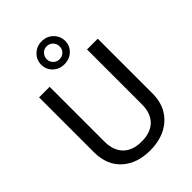

<svg xmlns="http://www.w3.org/2000/svg" viewBox="-271 -1063 1191 1191"><g transform="rotate(-45 324.0 -468.0)"><path d="M583 -710.9H488.8V-229C488.8 -177.6 474.7 -137.7 446.5 -109.4C418.4 -81.1 377.8 -66.9 324.7 -66.9C272.3 -66.9 231.9 -81.1 203.6 -109.6C175.3 -138.1 161.1 -178.1 161.1 -229.5V-710.9H68.4V-226.6C69 -153 92.4 -95.2 138.7 -53.2C184.9 -11.2 246.9 9.8 324.7 9.8L349.6 8.8C421.2 3.6 477.9 -20.3 519.8 -63C561.6 -105.6 582.7 -160.5 583 -227.5ZM430.7 -844.2C430.7 -872.2 420.7 -896.2 400.6 -916C380.6 -935.9 355.6 -945.8 325.7 -945.8C295.7 -945.8 270.8 -935.9 250.7 -916C230.7 -896.2 220.7 -872.2 220.7 -844.2C220.7 -816.2 230.7 -792.6 250.7 -773.4C270.8 -754.2 295.7 -744.6 325.7 -744.6C355.3 -744.6 380.2 -754.2 400.4 -773.2C420.6 -792.2 430.7 -815.9 430.7 -844.2ZM269 -844.2C269 -859.9 274.4 -873.4 285.2 -884.8C295.9 -896.2 309.4 -901.9 325.7 -901.9C341.6 -901.9 355.1 -896.2 366 -885C376.9 -873.8 382.3 -860.2 382.3 -844.2C382.3 -828.3 376.8 -814.9 365.7 -804.2C354.7 -793.5 341.3 -788.1 325.7 -788.1C309.7 -788.1 296.3 -793.6 285.4 -804.7C274.5 -815.8 269 -828.9 269 -844.2Z"/></g></svg>

Font: Roboto1
Style: rg
Weight: 400
Designer: Google
Version: Version 2.137; 2017